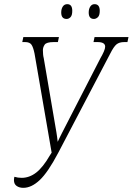

<svg xmlns="http://www.w3.org/2000/svg" viewBox="-20 -892 637 922"><path d="M92 10Q73 10 60 1Q47 -8 47 -27Q47 -33 49 -43Q66 -38 84 -38Q121 -38 153.5 -63Q186 -88 219 -145L228 -159L146 -634Q140 -664 131.5 -677Q123 -690 100 -690H87L92 -714H263L258 -690H239Q203 -690 194.5 -677.5Q186 -665 186 -651Q186 -641 187 -630.5Q188 -620 190 -613L251 -256Q253 -243 254.5 -232.5Q256 -222 257 -211Q263 -223 267.5 -233Q272 -243 279 -256L462 -612Q472 -629 478.5 -644Q485 -659 485 -668Q485 -690 448 -690H429L434 -714H597L592 -690H577Q553 -690 539.5 -679Q526 -668 509 -634L259 -157Q210 -64 170.5 -27Q131 10 92 10ZM431 -801Q406 -801 406 -832Q406 -849 413.5 -860.5Q421 -872 434 -872Q459 -872 459 -840Q459 -818 450 -809.5Q441 -801 431 -801ZM300 -801Q274 -801 274 -832Q274 -849 281.5 -860.5Q289 -872 303 -872Q327 -872 327 -840Q327 -818 318.5 -809.5Q310 -801 300 -801Z"/></svg>

Font: Noto Serif ExtraCondensed ExtraLight
Style: Italic
Weight: 200
Width: 2
Italic angle: -12°
Designer: Monotype Design Team
Foundry: Monotype Imaging Inc.
Version: Version 2.014; ttfautohint (v1.8.4.7-5d5b)